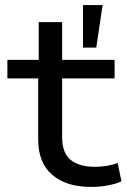

<svg xmlns="http://www.w3.org/2000/svg" viewBox="-20 -725 497 754"><path d="M337 9Q240 9 185 -38.5Q130 -86 130 -177V-417H9V-490H132V-638H224V-490H430V-417H224V-186Q224 -125 257 -97.5Q290 -70 352 -70Q377 -70 399 -73.5Q421 -77 442 -85L457 -13Q436 -3 404.5 3Q373 9 337 9ZM306 -538V-705H383L358 -538Z"/></svg>

Font: Nunito Sans 10pt Expanded
Style: Regular
Weight: 400
Width: 7
Designer: Vernon Adams
Foundry: Vernon Adams
Version: Version 3.101;gftools[0.9.27]